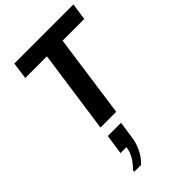

<svg xmlns="http://www.w3.org/2000/svg" viewBox="-304 -785 1240 1240"><g transform="rotate(-45 315.5 -165.0)"><path d="M192 0 273 -570H75L91 -686H631L614 -570H416L336 0ZM144 356 146 342Q179 311 198 277Q217 243 221 208H167L187 72H308L291 188Q285 234 263.5 278.5Q242 323 207 356Z"/></g></svg>

Font: Chivo Mono Medium SemiBold
Style: Italic
Weight: 600
Italic angle: -8.05°
Monospace: yes
Version: Version 1.008